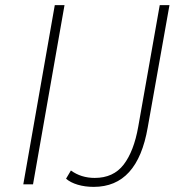

<svg xmlns="http://www.w3.org/2000/svg" viewBox="-20 -720 698 750"><path d="M194 -700H232L109 0H71ZM238 -22 257 -54Q297 -25 350 -25Q423 -25 463 -77Q503 -129 520 -225L604 -700H642L557 -222Q537 -106 484.5 -48Q432 10 346 10Q312 10 283.5 1.5Q255 -7 238 -22Z"/></svg>

Font: Sarabun Thin
Style: Italic
Weight: 250
Italic angle: -10°
Designer: Suppakit Chalermlarp | Katatrad Co.,Ltd.
Foundry: Cadson Demak Co.,Ltd.
Version: Version 1.000; ttfautohint (v1.6)